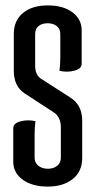

<svg xmlns="http://www.w3.org/2000/svg" viewBox="-20 -680 354 710"><path d="M31 -419V-554Q31 -604 65 -632Q99 -660 156.5 -660Q214 -660 248 -634.5Q282 -609 282 -568V-444Q282 -426 256 -419Q242 -415 228 -415Q214 -415 200 -418Q203 -442 203 -469V-554Q203 -573 190 -583.5Q177 -594 156 -594Q135 -594 122.5 -583.5Q110 -573 110 -554V-437Q110 -402 133 -388L239 -320Q284 -292 284 -234V-96Q284 -46 249 -18Q214 10 156.5 10Q99 10 64 -15.5Q29 -41 29 -82V-206Q29 -224 55 -231Q69 -235 83 -235Q97 -235 111 -232Q108 -208 108 -181V-96Q108 -78 122 -67Q136 -56 157 -56Q178 -56 191.5 -67Q205 -78 205 -96V-209Q205 -248 178 -265L72 -334Q31 -360 31 -419Z"/></svg>

Font: Medula One
Style: Regular
Weight: 400
Designer: Luciano Vergara
Foundry: Luciano Vergara
Version: Version 1.002